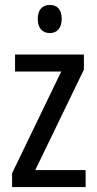

<svg xmlns="http://www.w3.org/2000/svg" viewBox="-20 -758 393 778"><path d="M182 -738C152 -738 133 -719 133 -681C133 -644 152 -624 182 -624C211 -624 230 -644 230 -681C230 -719 212 -738 182 -738ZM327 0V-69H123L320 -476V-537H41V-468H228L29 -56V0Z"/></svg>

Font: Noto Sans Myanmar UI Condensed
Style: Regular
Weight: 400
Width: 3
Designer: Monotype Design Team
Foundry: Monotype Imaging Inc.
Version: Version 2.103